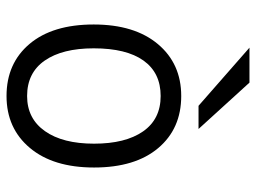

<svg xmlns="http://www.w3.org/2000/svg" viewBox="-118 -654 784 588"><g transform="rotate(90 274.0 -360.0)"><path d="M304 -576 126 -732H233L375 -576ZM274 12Q174 12 114.5 -58.5Q55 -129 55 -255Q55 -380 115 -451.5Q175 -523 274 -523Q374 -523 433.5 -452.5Q493 -382 493 -256Q493 -131 433 -59.5Q373 12 274 12ZM274 -51Q343 -51 381.5 -105.5Q420 -160 420 -256Q420 -352 382.5 -406Q345 -460 274 -460Q203 -460 165.5 -407.5Q128 -355 128 -255Q128 -159 165.5 -105Q203 -51 274 -51Z"/></g></svg>

Font: Overpass Light
Style: Regular
Weight: 300
Designer: Delve Withrington, Thomas Jockin
Foundry: Delve Fonts
Version: Version 3.000;DELV;Overpass